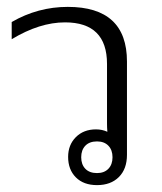

<svg xmlns="http://www.w3.org/2000/svg" viewBox="-20 -532 470 558"><path d="M262 6Q223 6 200.5 -16.5Q178 -39 178 -76Q178 -111 200.5 -133.5Q223 -156 259 -156Q277 -156 292 -149Q291 -161 291 -174V-346Q291 -467 169 -467Q95 -467 14 -418V-468Q90 -512 177 -512Q349 -512 349 -353V-82Q349 -41 325.5 -17.5Q302 6 262 6ZM262 -29Q283 -29 295 -41.5Q307 -54 307 -75Q307 -96 295 -108.5Q283 -121 262 -121Q240 -121 228 -108.5Q216 -96 216 -75Q216 -54 228 -41.5Q240 -29 262 -29Z"/></svg>

Font: Noto Sans Thai Looped UI Light
Style: Regular
Weight: 300
Designer: Cadson Demak Team
Foundry: Cadson Demak Co., Ltd.
Version: Version 1.000